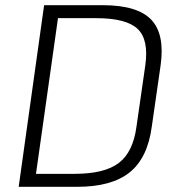

<svg xmlns="http://www.w3.org/2000/svg" viewBox="-20 -720 686 740"><path d="M150 -700H376Q509 -700 562.5 -644.5Q616 -589 599 -468L565 -232Q549 -111 479.5 -55.5Q410 0 278 0H52ZM106 -50H267Q383 -50 438 -92Q493 -134 506 -232L540 -468Q554 -567 510.5 -608.5Q467 -650 351 -650H190L209 -689L113 -10Z"/></svg>

Font: Pathway Extreme 8pt Thin
Style: Italic
Weight: 100
Italic angle: -8°
Designer: Eduardo Rodriguez Tunni
Foundry: Eduardo Rodriguez Tunni
Version: Version 1.000